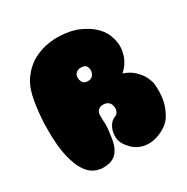

<svg xmlns="http://www.w3.org/2000/svg" viewBox="-165 -865 987 1013"><g transform="rotate(-30 328.5 -358.5)"><path d="M30 -322Q30 -376 34.5 -418.5Q39 -461 44 -491Q50 -526 59 -553Q71 -588 89.5 -613.5Q108 -639 129 -657.5Q150 -676 173 -688Q196 -700 218 -707Q270 -724 328 -722Q399 -719 445 -698Q491 -677 518 -653Q550 -625 566 -589Q585 -540 580.5 -502Q576 -464 562 -438Q546 -407 520 -385Q559 -372 582 -350.5Q605 -329 618 -308Q632 -283 638 -257Q644 -205 636 -158Q629 -118 606.5 -77.5Q584 -37 535 -14Q496 4 463.5 5Q431 6 405.5 -4.5Q380 -15 362 -32.5Q344 -50 333 -69Q322 -87 320.5 -108.5Q319 -130 324.5 -149.5Q330 -169 341.5 -184.5Q353 -200 369 -206Q383 -211 389 -221Q395 -231 396 -241Q397 -252 393 -265Q383 -294 347 -294Q330 -294 318.5 -283Q307 -272 307 -250Q307 -227 308 -216Q309 -205 309 -194Q309 -183 307 -165.5Q305 -148 300 -113Q294 -78 282.5 -57Q271 -36 255.5 -24.5Q240 -13 221.5 -9Q203 -5 184 -5Q160 -5 133 -17Q106 -29 83 -63.5Q60 -98 45 -160Q30 -222 30 -322ZM344 -522Q327 -522 315.5 -511.5Q304 -501 304 -484Q304 -468 312.5 -454.5Q321 -441 344 -441Q364 -441 374 -454.5Q384 -468 384 -484Q384 -499 376 -510.5Q368 -522 344 -522Z"/></g></svg>

Font: Sniglet
Style: ExtraBold
Weight: 800
Version: Version 2.000; ttfautohint (v0.95) -l 8 -r 50 -G 200 -x 14 -